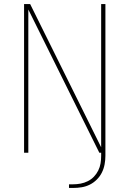

<svg xmlns="http://www.w3.org/2000/svg" viewBox="-20 -755 640 949"><path d="M321 174V156H341Q360 156 378.5 152.5Q397 149 414 140.5Q431 132 444 118.5Q457 105 465.5 88Q474 71 477 52.5Q480 34 480 15V0H471L120 -708V0H99V-735H129L480 -27V-735H501V15Q501 36 497 57.5Q493 79 483.5 98Q474 117 458.5 132.5Q443 148 424 157.5Q405 167 384 170.5Q363 174 341 174Z"/></svg>

Font: Iosevka SS04 Thin Extended
Style: Regular
Weight: 100
Width: 7
Monospace: yes
Designer: Belleve Invis
Foundry: Belleve Invis
Version: Version 19.0.0; ttfautohint (v1.8.4)